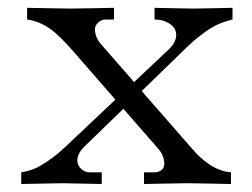

<svg xmlns="http://www.w3.org/2000/svg" viewBox="-20 -460 632 481"><path d="M33.2 1V-28.3Q59.6 -32.2 80.6 -44.4Q115.7 -64.9 145.5 -93.8L269 -210.4L166.5 -328.1Q127.9 -372.6 105 -388.2Q77.6 -407.2 47.9 -411.1V-440.4Q53.7 -440.4 96.4 -439.5Q139.2 -438.5 156.7 -438.5Q174.3 -438.5 217 -439.5Q259.8 -440.4 265.6 -440.4V-411.1H244.6Q234.4 -411.1 226.1 -403.6Q217.8 -396 217.8 -387.2Q217.8 -365.7 234.9 -347.2L315.9 -254.4L401.9 -335.4Q421.4 -353.5 421.4 -372.1Q421.4 -391.1 402.3 -402.3Q387.7 -411.1 367.2 -411.1V-440.4Q369.1 -440.4 410.2 -439.5Q451.2 -438.5 464.8 -438.5Q478.5 -438.5 519.5 -439.5Q560.5 -440.4 562.5 -440.4V-411.1Q529.8 -403.3 507.8 -389.2Q478.5 -370.6 450.7 -344.2L335 -231.9L463.4 -85Q481.4 -64 502 -49.8Q528.3 -31.2 558.6 -28.3V1Q552.7 1 510 0Q467.3 -1 449.7 -1Q432.1 -1 389.4 0Q346.7 1 340.8 1V-28.3H366.7Q377.9 -28.3 384.8 -34.2Q391.6 -40 391.6 -49.3Q391.6 -70.3 376 -87.9L289.1 -187.5L190.9 -92.3Q173.8 -75.2 173.8 -58.1Q173.8 -45.9 183.1 -37.1Q192.4 -28.3 205.1 -28.3H234.9V1Q228 1 187.5 0Q147 -1 134.3 -1Q121.6 -1 80.8 0Q40 1 33.2 1Z"/></svg>

Font: Theano Old Style
Style: Regular
Weight: 400
Designer: Alexey Kryukov
Version: Version 2.00